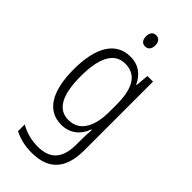

<svg xmlns="http://www.w3.org/2000/svg" viewBox="-300 -790 1090 1090"><g transform="rotate(45 244.5 -245.0)"><path d="M243 -731C218 -731 206 -713 206 -686C206 -658 219 -641 243 -641C266 -641 280 -658 280 -686C280 -713 268 -731 243 -731ZM225 -542C109 -542 48 -440 48 -263C48 -82 111 10 220 10C289 10 337 -29 361 -93H365C362 -60 361 -31 361 -4V27C361 140 313 192 214 192C161 192 116 179 73 155V209C113 229 158 241 214 241C355 241 416 162 416 19V-532H371L364 -452H361C335 -506 294 -542 225 -542ZM233 -493C325 -493 362 -418 362 -294V-237C362 -125 325 -38 230 -38C147 -38 104 -111 104 -263C104 -407 143 -493 233 -493Z"/></g></svg>

Font: Noto Sans Malayalam Condensed Light
Style: Regular
Weight: 300
Width: 3
Designer: Jelle Bosma - Monotype Design Team
Foundry: Monotype Imaging Inc.
Version: Version 2.104